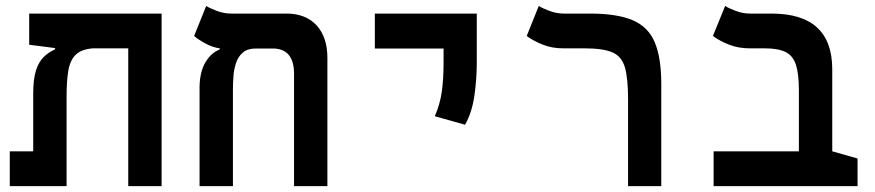

<svg xmlns="http://www.w3.org/2000/svg" viewBox="-20 -632 2970 652"><path d="M528.8 0H415.5V-467.8H295.4Q255.9 -464.8 236.8 -445.8Q217.8 -426.8 211.9 -391.6Q206.1 -356.4 206.1 -305.2V0H13.2V-118.2H92.8V-314.5Q92.8 -363.8 102.3 -393.1Q111.8 -422.4 128.7 -438.7Q145.5 -455.1 167 -464.4V-468.8L79.1 -480V-585.9H528.8Z M1091.8 -434.6V0H978.5V-381.3Q978.5 -467.3 905.8 -467.3H848.6Q820.3 -467.3 804.4 -453.4Q788.6 -439.5 781.5 -418Q774.4 -396.5 772.7 -372.8Q771 -349.1 771 -329.1V0H657.7V-338.4Q658.7 -389.2 678 -421.1Q697.3 -453.1 726.1 -463.9V-467.8Q701.7 -471.2 677.5 -484.4Q653.3 -497.6 639.2 -509.8L680.2 -611.8Q691.4 -604.5 715.8 -595.2Q740.2 -585.9 765.6 -585.9H952.6Q1018.1 -585.9 1054.9 -546.1Q1091.8 -506.3 1091.8 -434.6Z M1559.1 -208.5 1456.5 -237.3Q1474.1 -277.3 1480.2 -320.3Q1486.3 -363.3 1486.3 -419.9V-467.3H1252.9V-585.9H1599.1V-419.9Q1599.1 -363.3 1590.8 -306.2Q1582.5 -249 1559.1 -208.5Z M2225.6 -346.2V0H2112.8V-294.9Q2112.8 -365.7 2102.1 -403.1Q2091.3 -440.4 2059.8 -454.1Q2028.3 -467.8 1965.8 -467.8H1893.6Q1854.5 -467.8 1822.8 -480.5Q1791 -493.2 1768.6 -509.8L1809.6 -611.8Q1820.8 -604.5 1845.2 -595.2Q1869.6 -585.9 1895 -585.9H1982.9Q2076.2 -585.9 2128.9 -563.2Q2181.6 -540.5 2203.6 -488Q2225.6 -435.5 2225.6 -346.2Z M2892.1 -93.8V0H2403.3V-118.2H2692.9V-325.2Q2692.9 -380.9 2682.9 -411.9Q2672.9 -442.9 2647.7 -455.3Q2622.6 -467.8 2577.6 -467.8H2526.4Q2487.3 -467.8 2455.3 -480.5Q2423.3 -493.2 2400.9 -509.8L2442.4 -611.8Q2453.6 -604.5 2477.8 -595.2Q2502 -585.9 2527.3 -585.9H2600.1Q2806.2 -585.9 2806.2 -396.5V-118.2Z"/></svg>

Font: Cascadia Mono PL SemiBold
Style: Regular
Weight: 600
Monospace: yes
Designer: Aaron Bell
Foundry: Saja Typeworks
Version: Version 2404.023; ttfautohint (v1.8.4)